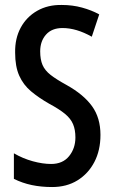

<svg xmlns="http://www.w3.org/2000/svg" viewBox="-20 -744 460 774"><path d="M385 -200Q385 -138 360.5 -91Q336 -44 292.5 -17Q249 10 190 10Q146 10 108 2Q70 -6 36 -23V-126Q72 -105 112 -94Q152 -83 186 -83Q233 -83 258.5 -114.5Q284 -146 284 -190Q284 -221 274.5 -243.5Q265 -266 242 -285Q219 -304 178 -326Q136 -350 105 -376Q74 -402 57.5 -439Q41 -476 41 -532Q40 -589 63.5 -632.5Q87 -676 130 -700.5Q173 -725 229 -724Q272 -724 310.5 -713.5Q349 -703 380 -686L350 -596Q288 -631 232 -631Q189 -631 165.5 -604.5Q142 -578 142 -537Q142 -504 151.5 -482Q161 -460 184 -442Q207 -424 249 -401Q317 -363 351 -316Q385 -269 385 -200Z"/></svg>

Font: Noto Sans ExtraCondensed Medium
Style: Regular
Weight: 500
Width: 2
Designer: Monotype Design Team
Foundry: Monotype Imaging Inc.
Version: Version 2.013; ttfautohint (v1.8.4.7-5d5b)